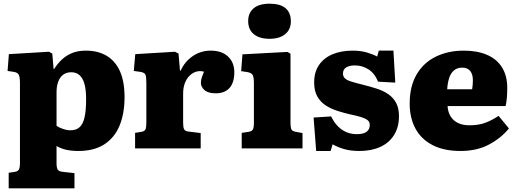

<svg xmlns="http://www.w3.org/2000/svg" viewBox="-20 -803 2799 1039"><path d="M27 216V132L60 127Q75 125 81.5 115.5Q88 106 88 78V-351Q88 -388 81 -399.5Q74 -411 55 -414L21 -419L28 -510L245 -523L263 -513L270 -430H273Q291 -458 314 -480Q337 -502 369 -515.5Q401 -529 445 -529Q511 -529 558 -500.5Q605 -472 629.5 -416.5Q654 -361 654 -277Q654 -190 627.5 -124.5Q601 -59 545.5 -22.5Q490 14 403 14Q368 14 338.5 7.5Q309 1 286 -13V80Q286 105 292.5 115Q299 125 321 127L383 134V216ZM362 -98Q392 -98 410.5 -114.5Q429 -131 437.5 -168Q446 -205 446 -266Q446 -317 437 -349Q428 -381 410 -396.5Q392 -412 366 -412Q339 -412 321.5 -398.5Q304 -385 295 -361Q286 -337 286 -304V-122Q299 -113 320.5 -105.5Q342 -98 362 -98Z M711 0V-84L747 -90Q763 -93 767.5 -103.5Q772 -114 772 -139V-352Q772 -384 768 -397Q764 -410 740 -414L704 -419L712 -510L927 -523L946 -513L954 -421H958Q979 -469 1022.5 -499Q1066 -529 1121 -529Q1180 -529 1214 -497Q1248 -465 1248 -412Q1248 -375 1236.5 -349.5Q1225 -324 1202.5 -311Q1180 -298 1149 -298Q1106 -298 1086.5 -315.5Q1067 -333 1067 -355Q1067 -363 1068.5 -370.5Q1070 -378 1073.5 -388.5Q1077 -399 1084 -415Q1063 -421 1043 -415.5Q1023 -410 1006.5 -394Q990 -378 980.5 -353.5Q971 -329 971 -296V-138Q971 -113 976.5 -103Q982 -93 1001 -91L1066 -83V0Z M1288 0V-84L1327 -90Q1343 -93 1348.5 -102.5Q1354 -112 1354 -139V-351Q1354 -385 1347.5 -397Q1341 -409 1318 -413L1285 -418L1292 -509L1536 -522L1552 -512V-138Q1552 -116 1556 -105Q1560 -94 1579 -90L1617 -83V0ZM1439 -593Q1384 -593 1353.5 -618Q1323 -643 1323 -689Q1323 -733 1352.5 -758Q1382 -783 1439 -783Q1497 -783 1525.5 -758.5Q1554 -734 1554 -688Q1554 -643 1523 -618Q1492 -593 1439 -593Z M1691 14 1677 -167 1772 -173Q1788 -140 1809 -119Q1830 -98 1855.5 -87.5Q1881 -77 1910 -77Q1947 -77 1964 -90Q1981 -103 1981 -127Q1981 -143 1969.5 -152.5Q1958 -162 1934 -169.5Q1910 -177 1871 -185Q1841 -192 1807.5 -202.5Q1774 -213 1745 -231Q1716 -249 1698 -279.5Q1680 -310 1680 -357Q1680 -413 1706.5 -451.5Q1733 -490 1780 -509.5Q1827 -529 1888 -529Q1932 -529 1965.5 -519Q1999 -509 2021 -497L2030 -529H2109L2119 -356L2026 -361Q2007 -407 1973.5 -428Q1940 -449 1901 -449Q1870 -449 1853 -438Q1836 -427 1836 -405Q1836 -389 1846.5 -379Q1857 -369 1881 -361.5Q1905 -354 1942 -345Q1982 -335 2018 -323.5Q2054 -312 2081 -293.5Q2108 -275 2123.5 -246.5Q2139 -218 2139 -174Q2139 -115 2112.5 -72.5Q2086 -30 2038 -8Q1990 14 1925 14Q1877 14 1841.5 3.5Q1806 -7 1780 -22L1769 14Z M2472 14Q2381 14 2319.5 -18.5Q2258 -51 2227.5 -108.5Q2197 -166 2197 -242Q2197 -336 2234.5 -400Q2272 -464 2338.5 -496.5Q2405 -529 2490 -529Q2562 -529 2615 -506.5Q2668 -484 2696.5 -438.5Q2725 -393 2725 -328Q2725 -302 2723 -276Q2721 -250 2716 -229H2402Q2404 -195 2419.5 -171.5Q2435 -148 2460.5 -136.5Q2486 -125 2520 -125Q2570 -125 2606 -138.5Q2642 -152 2678 -176L2734 -108Q2692 -56 2626.5 -21Q2561 14 2472 14ZM2400 -320H2535Q2537 -333 2538 -345Q2539 -357 2539 -369Q2539 -401 2524.5 -419Q2510 -437 2482 -437Q2454 -437 2436.5 -422Q2419 -407 2410.5 -380.5Q2402 -354 2400 -320Z"/></svg>

Font: Literata ExtraBold
Style: Regular
Weight: 800
Designer: Latin by Veronika Burian and Jose Scaglione. Greek by Irene Vlachou. Cyrillic by Vera Evstafieva.
Foundry: TypeTogether
Version: Version 3.103;gftools[0.9.29]